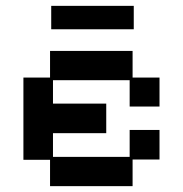

<svg xmlns="http://www.w3.org/2000/svg" viewBox="-20 -624 626 656"><path d="M151 12V-78H60V-359H151V-450H433V-359H525V-260H423V-350H161V-270H343V-169H161V-88H423V-180H525V-79H433V12ZM155 -524V-604H437V-524Z"/></svg>

Font: Pixelify Sans
Style: Regular
Weight: 400
Designer: Stefie Justprince
Foundry: Typecalism Foundryline
Version: Version 1.000;February 13, 2025;FontCreator 15.0.0.3015 64-b